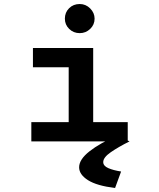

<svg xmlns="http://www.w3.org/2000/svg" viewBox="-20 -704 790 956"><path d="M136 0V-96H322V-369H144V-465H444V-96H616V0ZM377 -539Q346 -539 324.5 -560Q303 -581 303 -611Q303 -642 324 -663Q345 -684 377 -684Q407 -684 429 -662Q451 -640 451 -611Q451 -581 429 -560Q407 -539 377 -539ZM583 150 553 232Q462 221 418 193Q374 165 374 129Q374 90 425.5 49.5Q477 9 564 -29L625 0Q569 28 531.5 54Q494 80 494 103Q494 122 519 133Q544 144 583 150Z"/></svg>

Font: Inconsolata ExtraExpanded
Style: Bold
Weight: 700
Width: 8
Monospace: yes
Designer: Raph Levien, Cyreal, Brenton Simpson
Foundry: Raph Levien, Cyreal, Google
Version: Version 3.100; ttfautohint (v1.8.4.7-5d5b)